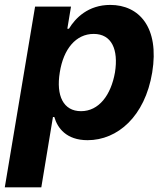

<svg xmlns="http://www.w3.org/2000/svg" viewBox="-38 -573 692 797"><path d="M-18.1 204.5H133.5L181.8 -87.4H187.5C200.3 -41.9 237.2 8.9 325.6 8.9C449.9 8.9 563.6 -89.5 593.8 -272C624.6 -459.5 539.4 -552.6 419.7 -552.6C328.1 -552.6 274.9 -498.2 248.2 -453.8H241.5L256.7 -545.5H107.6ZM210.2 -272.7C225.5 -370 277.3 -432.2 350.9 -432.2C425.8 -432.2 454.2 -367.2 439.3 -272.7C422.6 -177.6 372.2 -111.5 298.3 -111.5C225.1 -111.5 194.2 -175.4 210.2 -272.7Z"/></svg>

Font: Magic Ui Pro
Style: Bold Italic
Weight: 700
Italic angle: -9.39999°
Designer: Stefan Endress, Andreas Faust
Version: Version 1.000;FEAKit 1.0